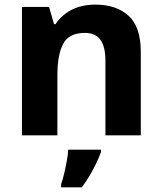

<svg xmlns="http://www.w3.org/2000/svg" viewBox="-20 -576 690 817"><path d="M73.4 0V-546.4H188.8L209.9 -473.4H216.1Q234.1 -500.2 259.4 -518.7Q284.7 -537.2 316.3 -546.8Q348 -556.4 385.1 -556.4Q475 -556.4 527 -509Q579.1 -461.6 579.1 -355.6V0H428.6V-318Q428.6 -376.9 407.5 -406.4Q386.3 -436 341 -436Q273.3 -436 248.8 -389.6Q224.2 -343.2 224.2 -256V0ZM409.6 71.2Q401.3 94.7 389.1 119.8Q376.9 144.8 362 170.4Q347 195.9 328.4 221H240.1V207.8Q246.9 188.3 253.3 161.5Q259.6 134.7 264.5 107.8Q269.4 80.8 270.1 61H409.6Z"/></svg>

Font: Noto Sans Symbols
Style: Regular
Weight: 400
Designer: Monotype Design Team
Foundry: Monotype Imaging Inc.
Version: Version 2.002